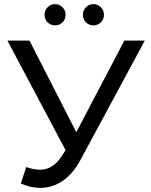

<svg xmlns="http://www.w3.org/2000/svg" viewBox="-20 -897 731 931"><path d="M682 -700 371 -123Q334 -54 284 -20Q234 14 175 14Q129 14 81 -7L107 -87Q144 -74 173 -74Q239 -74 282 -144L298 -169L16 -700H123L350 -256L583 -700ZM196 -825Q196 -847 211 -862Q226 -877 247 -877Q268 -877 283 -862Q298 -847 298 -825Q298 -803 283 -788.5Q268 -774 247 -774Q226 -774 211 -788.5Q196 -803 196 -825ZM382 -825Q382 -847 397 -862Q412 -877 433 -877Q454 -877 469 -862Q484 -847 484 -825Q484 -803 469 -788.5Q454 -774 433 -774Q412 -774 397 -788.5Q382 -803 382 -825Z"/></svg>

Font: APTA Sans Medium
Style: Bold
Weight: 500
Version: Version 7.200